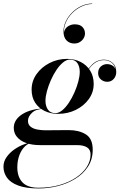

<svg xmlns="http://www.w3.org/2000/svg" viewBox="-70 -801 682 1081"><path d="M148.5 260Q76.5 260 32.5 243.5Q-11.5 227 -31 199Q-50.5 171 -50.5 137.5Q-50.5 108.5 -33.2 83.8Q-16 59 10.5 40.5Q37 22 65.5 11.5Q94 1 116 1H120.5Q94 2 73 20.8Q52 39.5 39.8 71Q27.5 102.5 27.5 141Q27.5 194.5 56 225.2Q84.5 256 147 256Q211.5 256 265.2 240.5Q319 225 358 198.8Q397 172.5 418.5 139Q440 105.5 440 69.5Q440 41 419.8 28.5Q399.5 16 363 16Q353.5 16 331.8 16Q310 16 282.8 16Q255.5 16 228.8 16Q202 16 181.8 16Q161.5 16 155 16Q110 16 77 4Q44 -8 25.8 -29.8Q7.5 -51.5 7.5 -81Q7.5 -106 21.2 -126Q35 -146 59.5 -160.5Q84 -175 116.5 -182.8Q149 -190.5 186.5 -190.5V-189Q135 -189 111.2 -167Q87.5 -145 87.5 -121Q87.5 -99.5 102.2 -87.8Q117 -76 139.8 -71.8Q162.5 -67.5 185.5 -67.5Q203 -67.5 228.2 -67.8Q253.5 -68 278 -68.2Q302.5 -68.5 316.5 -68.5Q374.5 -68.5 413.2 -44.5Q452 -20.5 452 42Q452 96.5 425 137.5Q398 178.5 353.5 205.8Q309 233 255.5 246.5Q202 260 148.5 260ZM257.5 -160Q214.5 -160 180.8 -176.5Q147 -193 127.5 -223.5Q108 -254 108 -296.5Q108 -344.5 135.8 -383.8Q163.5 -423 209 -446.2Q254.5 -469.5 307.5 -469.5Q350.5 -469.5 384.5 -452Q418.5 -434.5 438 -402.8Q457.5 -371 457.5 -328.5Q457.5 -281 429.8 -242.8Q402 -204.5 356.5 -182.2Q311 -160 257.5 -160ZM242 -164Q261 -164 280.5 -180Q300 -196 317.8 -222.8Q335.5 -249.5 349.2 -280.8Q363 -312 371 -342.5Q379 -373 379 -396.5Q379 -426 365.8 -445.8Q352.5 -465.5 323 -465.5Q304.5 -465.5 284.8 -449.2Q265 -433 247.5 -406.8Q230 -380.5 216.2 -349.2Q202.5 -318 194.2 -287.5Q186 -257 186 -233.5Q186 -204.5 199.5 -184.2Q213 -164 242 -164ZM515.5 -465Q543.5 -465 564 -447Q584.5 -429 584.5 -395.5Q584.5 -373 570.5 -356.8Q556.5 -340.5 533.5 -340.5Q513.5 -340.5 498 -353.8Q482.5 -367 482.5 -389.5Q482.5 -413.5 497.8 -426.8Q513 -440 532.5 -440Q548.5 -440 562 -432.5Q575.5 -425 580 -410Q576 -435 557.8 -448.8Q539.5 -462.5 515 -462.5Q490.5 -462.5 470.5 -450.8Q450.5 -439 432.5 -415Q414.5 -391 396 -353.5L394 -354.5Q420.5 -410 448.5 -437.5Q476.5 -465 515.5 -465ZM348 -556Q322 -556 304.8 -573.2Q287.5 -590.5 287.5 -624.5Q287.5 -654.5 301.2 -682.5Q315 -710.5 338.5 -733Q362 -755.5 390.5 -768.2Q419 -781 449 -781V-778.5Q419 -778.5 389.2 -764.5Q359.5 -750.5 335.8 -726.5Q312 -702.5 299.5 -672.2Q287 -642 291 -609.5H289.5Q289.5 -626 298 -638.2Q306.5 -650.5 320.8 -657.2Q335 -664 351 -664Q380 -664 394.2 -649Q408.5 -634 408.5 -612.5Q408.5 -598 400.5 -585Q392.5 -572 379 -564Q365.5 -556 348 -556Z"/></svg>

Font: Bodoni Moda 72pt Medium
Style: Italic
Weight: 500
Italic angle: -13°
Designer: Owen Earl
Foundry: indestructible type
Version: Version 2.004